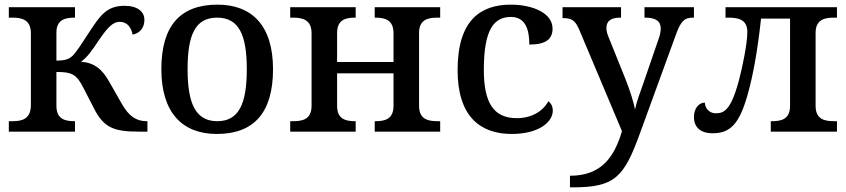

<svg xmlns="http://www.w3.org/2000/svg" viewBox="-20 -567 3646 827"><path d="M18 0H303V-45H301C261 -45 223 -53 223 -111V-257C288 -257 309 -248 338 -191L388 -94C429 -16 474 0 578 0H615V-45H612C567 -45 535 -66 504 -121L451 -214C420 -270 385 -297 329 -301C354 -319 373 -344 408 -397C443 -448 466 -473 496 -473C528 -473 546 -448 551 -418C578 -422 602 -444 602 -481C602 -516 574 -542 516 -542C438 -542 410 -498 364 -428C331 -377 309 -343 293 -327C277 -312 260 -306 223 -306V-427C223 -483 262 -491 301 -491H303V-536H18V-491H34C74 -491 113 -482 113 -424V-115C113 -54 75 -45 34 -45H18Z M914 10C1073 10 1156 -81 1156 -269C1156 -457 1065 -547 917 -547C757 -547 675 -457 675 -269C675 -81 766 10 914 10ZM916 -45C822 -45 788 -122 788 -269C788 -417 821 -491 915 -491C1009 -491 1043 -417 1043 -269C1043 -122 1010 -45 916 -45Z M1230 0H1512V-45H1510C1470 -45 1432 -53 1432 -111V-251H1675V-111C1675 -53 1637 -45 1597 -45H1594V0H1876V-45H1864C1824 -45 1785 -53 1785 -111V-425C1785 -483 1824 -491 1864 -491H1876V-536H1594V-491H1597C1637 -491 1675 -482 1675 -424V-300H1432V-425C1432 -483 1470 -491 1510 -491H1512V-536H1230V-491H1243C1283 -491 1322 -482 1322 -424V-111C1322 -53 1283 -45 1243 -45H1230Z M2184 10C2303 10 2361 -43 2361 -90C2361 -108 2354 -122 2342 -131C2319 -88 2270 -58 2206 -58C2105 -58 2064 -126 2064 -266C2064 -443 2109 -494 2181 -494C2243 -494 2260 -440 2260 -375C2332 -375 2360 -399 2360 -444C2360 -510 2276 -547 2180 -547C2050 -547 1951 -480 1951 -265C1951 -67 2047 10 2184 10Z M2435 240H2446C2629 240 2668 197 2738 3L2890 -414C2912 -476 2927 -491 2966 -491H2969V-536H2756V-491H2759C2803 -491 2826 -477 2826 -444C2826 -433 2823 -415 2817 -400L2750 -205C2739 -173 2722 -130 2715 -95C2710 -126 2692 -182 2673 -229L2601 -408C2595 -422 2592 -435 2592 -446C2592 -478 2613 -491 2652 -491H2655V-536H2403V-489H2406C2442 -489 2458 -479 2475 -439L2659 -2C2626 109 2571 190 2435 190Z M3050 7C3125 7 3164 -33 3199 -155C3225 -244 3245 -364 3258 -487H3383V-111C3383 -53 3345 -45 3305 -45H3300V0H3585V-45H3572C3532 -45 3493 -53 3493 -111V-425C3493 -483 3532 -491 3572 -491H3585V-536H3105V-491H3118C3162 -491 3199 -482 3199 -429C3199 -379 3177 -273 3162 -218C3128 -92 3098 -79 3063 -79C3032 -79 3016 -105 3016 -125C2990 -125 2969 -100 2969 -63C2969 -19 2997 7 3050 7Z"/></svg>

Font: Noto Serif Thai Medium
Style: Regular
Weight: 500
Designer: Monotype Design Team
Foundry: Monotype Imaging Inc.
Version: Version 1.901;PS 001.901;hotconv 1.0.88;makeotf.lib2.5.64775